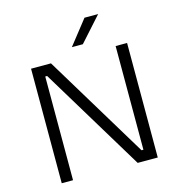

<svg xmlns="http://www.w3.org/2000/svg" viewBox="-133 -1065 1106 1182"><g transform="rotate(-15 420.0 -474.0)"><path d="M114 -730H241L641 -69H653V-730H726V0H598L198 -661H186V0H114ZM513 -948H600L461 -793H391Z"/></g></svg>

Font: Sora-SIA Light
Style: Regular
Weight: 300
Designer: Jonathan Barnbrook, Julián Moncada
Foundry: Barnbrook Fonts
Version: Version 2.000